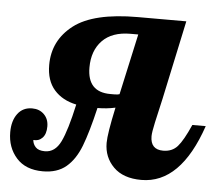

<svg xmlns="http://www.w3.org/2000/svg" viewBox="-81 -547 692 600"><g transform="rotate(5 265.5 -247.0)"><path d="M-9 -26.5C10.3 -4.8 38 6 74 6C104 6 128.3 -1.8 147 -17.5C165.7 -33.2 180.7 -55.7 192 -85C203.3 -114.3 215 -154.7 227 -206C246.3 -206 265 -208 283 -212C271 -156.7 265 -119.3 265 -100C265 -70 275.2 -44.8 295.5 -24.5C315.8 -4.2 345 6 383 6C465 6 527 -55.7 569 -179H527C512.3 -145.7 499.3 -122.7 488 -110C476.7 -97.3 461.7 -91 443 -91C416.3 -91 403 -105 403 -133C403 -141 405.3 -155.7 410 -177C414.7 -198.3 420.3 -223.3 427 -252L480 -500H328C235.3 -500 168.3 -484 127 -452C85.7 -420 65 -378.3 65 -327C65 -294.3 73.5 -268.3 90.5 -249C107.5 -229.7 130.7 -217 160 -211C148 -156.3 136.2 -117 124.5 -93C112.8 -69 96.3 -57 75 -57C61.7 -57 52 -60.2 46 -66.5C40 -72.8 36.7 -80.3 36 -89C47.3 -87.7 56.8 -91 64.5 -99C72.2 -107 76 -119 76 -135C76 -150.3 71.2 -162.8 61.5 -172.5C51.8 -182.2 39.3 -187 24 -187C4.7 -187 -10.5 -179.7 -21.5 -165C-32.5 -150.3 -38 -131 -38 -107C-38 -75 -28.3 -48.2 -9 -26.5ZM276 -253H263C215 -253 191 -278.7 191 -330C191 -365.3 201.2 -393.5 221.5 -414.5C241.8 -435.5 271.3 -446 310 -446H334L292 -255C288.7 -253.7 283.3 -253 276 -253Z"/></g></svg>

Font: DonutKreme
Style: Regular
Weight: 400
Designer: Impallari Type
Foundry: Impallari Type
Version: Version 2.100